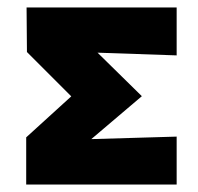

<svg xmlns="http://www.w3.org/2000/svg" viewBox="-20 -493 528 513"><path d="M50 0V-126L228 -288L225 -181L52 -354L51 -473H452V-345L219 -353L191 -401L359 -236L180 -84L179 -120L452 -128V0Z"/></svg>

Font: Ysabeau SC Black
Style: Regular
Weight: 900
Designer: Christian Thalmann (Catharsis Fonts)
Version: Version 2.001;gftools[0.9.30]; featfreeze: smcp